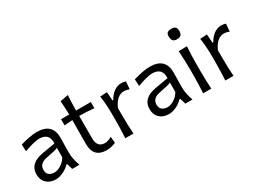

<svg xmlns="http://www.w3.org/2000/svg" viewBox="-45 -1339 2608 1958"><g transform="rotate(-30 1259.5 -360.0)"><path d="M201.2 9.8Q133.8 9.8 92.8 -28.6Q51.8 -66.9 51.8 -133.3Q51.8 -260.7 213.4 -289.1L369.1 -315.9Q370.1 -344.7 364.3 -366.2Q358.4 -387.7 347.9 -400.9Q337.4 -414.1 321.5 -422.1Q305.7 -430.2 289.1 -433.1Q272.5 -436 252 -436Q229.5 -436 179 -423.6Q128.4 -411.1 78.1 -391.6L74.2 -472.2Q195.3 -507.3 269 -507.3Q451.7 -507.3 451.7 -334Q451.7 -320.3 450.4 -277.1Q449.2 -233.9 449.2 -210.9V-151.4Q449.2 -89.4 480.5 0H396L375.5 -68.8H367.2Q337.9 -36.6 291.3 -13.4Q244.6 9.8 201.2 9.8ZM225.1 -58.6Q258.8 -58.6 301 -84.7Q343.3 -110.8 367.2 -154.3L367.7 -264.2Q342.3 -250.5 233.9 -230.5Q136.2 -213.9 136.2 -137.2Q136.2 -96.2 160.6 -77.4Q185.1 -58.6 225.1 -58.6Z M899.4 -86.9 906.2 -12.7Q887.2 -3.9 856.9 3.7Q826.7 11.2 799.8 11.2Q644 11.2 644 -148.9Q644 -207.5 645 -310.5Q646 -413.6 646 -431.2L550.3 -423.3V-496.1H646Q645.5 -576.2 638.2 -656.7L733.9 -675.3Q728 -590.8 727.5 -496.1H901.4V-423.3Q809.6 -432.1 727.5 -432.6V-168.5Q727.5 -61 819.3 -61Q835.4 -61 858.6 -68.4Q881.8 -75.7 899.4 -86.9Z M1117.2 0H1021Q1027.3 -106.4 1027.3 -219.2V-269Q1027.3 -401.9 1011.7 -496.1L1093.3 -501L1101.1 -398.4H1108.9Q1126.5 -429.7 1147.2 -452.1Q1168 -474.6 1188.5 -486.1Q1209 -497.6 1227.1 -502.7Q1245.1 -507.8 1262.7 -507.8Q1292.5 -507.8 1316.9 -499.5L1309.6 -410.2Q1272.5 -423.3 1249 -423.3Q1162.1 -423.3 1109.9 -305.2V-215.3Q1109.9 -100.6 1117.2 0Z M1532.7 9.8Q1465.3 9.8 1424.3 -28.6Q1383.3 -66.9 1383.3 -133.3Q1383.3 -260.7 1544.9 -289.1L1700.7 -315.9Q1701.7 -344.7 1695.8 -366.2Q1689.9 -387.7 1679.4 -400.9Q1668.9 -414.1 1653.1 -422.1Q1637.2 -430.2 1620.6 -433.1Q1604 -436 1583.5 -436Q1561 -436 1510.5 -423.6Q1460 -411.1 1409.7 -391.6L1405.8 -472.2Q1526.9 -507.3 1600.6 -507.3Q1783.2 -507.3 1783.2 -334Q1783.2 -320.3 1782 -277.1Q1780.8 -233.9 1780.8 -210.9V-151.4Q1780.8 -89.4 1812 0H1727.5L1707 -68.8H1698.7Q1669.4 -36.6 1622.8 -13.4Q1576.2 9.8 1532.7 9.8ZM1556.6 -58.6Q1590.3 -58.6 1632.6 -84.7Q1674.8 -110.8 1698.7 -154.3L1699.2 -264.2Q1673.8 -250.5 1565.4 -230.5Q1467.8 -213.9 1467.8 -137.2Q1467.8 -96.2 1492.2 -77.4Q1516.6 -58.6 1556.6 -58.6Z M1922.9 -680.2Q1922.9 -707.5 1937.5 -720Q1952.1 -732.4 1984.9 -732.4Q2016.6 -732.4 2031 -718.8Q2045.4 -705.1 2045.4 -675.8Q2045.4 -640.6 2031 -625.5Q2016.6 -610.4 1983.9 -610.4Q1951.2 -610.4 1937 -626.5Q1922.9 -642.6 1922.9 -680.2ZM2033.7 0H1938Q1944.3 -106.4 1944.3 -219.2V-269Q1944.3 -389.6 1936.5 -496.1L2034.2 -499Q2026.9 -397.9 2026.9 -269V-219.2Q2026.9 -93.8 2033.7 0Z M2294.9 0H2198.7Q2205.1 -106.4 2205.1 -219.2V-269Q2205.1 -401.9 2189.5 -496.1L2271 -501L2278.8 -398.4H2286.6Q2304.2 -429.7 2325 -452.1Q2345.7 -474.6 2366.2 -486.1Q2386.7 -497.6 2404.8 -502.7Q2422.9 -507.8 2440.4 -507.8Q2470.2 -507.8 2494.6 -499.5L2487.3 -410.2Q2450.2 -423.3 2426.8 -423.3Q2339.8 -423.3 2287.6 -305.2V-215.3Q2287.6 -100.6 2294.9 0Z"/></g></svg>

Font: Commissioner Flair
Style: Regular
Weight: 400
Designer: Kostas Bartsokas
Foundry: Kostas Bartsokas
Version: Version 1.000